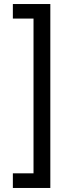

<svg xmlns="http://www.w3.org/2000/svg" viewBox="-20 -786 353 948"><path d="M43.5 142.1V69.8H145.5V-694.3H43.5V-766.1H228.5V142.1Z"/></svg>

Font: Inter 28pt
Style: Regular
Weight: 400
Designer: Rasmus Andersson
Foundry: rsms
Version: Version 4.001;git-66647c0bb